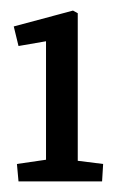

<svg xmlns="http://www.w3.org/2000/svg" viewBox="-20 -745 221 363"><path d="M15 -402 12 -435 67 -443V-667L15 -658L6 -695L118 -725L127 -720V-441L175 -435L173 -402Z"/></svg>

Font: Kreon Medium
Style: Regular
Weight: 500
Version: Version 2.002